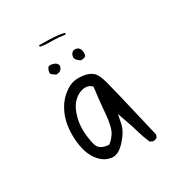

<svg xmlns="http://www.w3.org/2000/svg" viewBox="-145 -712 790 829"><g transform="rotate(-30 250.0 -297.5)"><path d="M282.2 -583.5Q285.6 -583.5 288.1 -585.9L287.6 -590.3Q259.3 -600.1 182.1 -600.1Q172.9 -600.1 162.6 -600.1L163.6 -592.8Q186 -588.4 209.5 -588.4H226.1Q254.9 -588.4 282.2 -583.5ZM315.4 -476.1Q315.4 -492.2 307.1 -500.5Q300.3 -507.8 288.1 -507.8Q279.3 -507.8 273.9 -502.4Q266.6 -494.6 265.1 -483.9Q265.1 -482.4 265.1 -480.2Q265.1 -478 266.6 -474.1Q268.1 -470.2 273.9 -464.4Q283.2 -455.1 289.1 -453.6Q306.2 -454.1 312 -460Q314.5 -462.9 314.9 -467.3Q315.4 -471.7 315.4 -476.1ZM165.5 -453.6Q185.1 -453.6 192.4 -465.3Q197.3 -473.6 197.3 -479.5Q197.3 -485.8 191.2 -491.9Q185.1 -498 172.9 -501Q166.5 -502.4 161.1 -502.4Q155.8 -502.4 153.3 -500Q146.5 -493.7 143.6 -480.5Q143.1 -475.6 143.1 -473.9Q143.1 -472.2 143.3 -470.7Q143.6 -469.2 145 -467.8Q153.3 -460.9 164.6 -453.6Q165 -453.6 165.5 -453.6ZM144 -192.9Q144 -233.4 158.7 -271Q168.9 -298.8 185.5 -314.9Q206.1 -335.4 229 -340.8Q237.3 -342.8 244.6 -342.8Q260.7 -342.8 272 -333.5L277.8 -328.6Q269 -261.2 264.2 -200.2Q258.8 -135.3 242.7 -111.3Q232.9 -96.7 226.1 -89.8Q219.2 -83 213.9 -79.6L210.4 -77.1L206.1 -77.6Q178.7 -80.1 165.5 -93.3Q158.7 -100.1 155.8 -109.4Q148.9 -128.9 145 -170.4Q144 -182.1 144 -192.9ZM383.8 4.9Q395 4.9 402.8 -0.5L408.7 -13.2Q388.2 -99.6 367.9 -186.3Q347.7 -272.9 335.4 -318.8Q324.2 -360.4 306.6 -374.5Q288.6 -388.7 258.8 -392.1Q249 -393.1 240.2 -393.1Q221.2 -393.1 205.6 -387.7Q182.6 -379.9 157.2 -357.4Q131.8 -335 114.3 -296.9Q93.8 -252 93.8 -192.9Q93.8 -156.7 101.6 -123Q112.8 -77.1 140.6 -49.3Q162.1 -27.3 192.4 -22.9Q196.3 -22.5 199.7 -22.5Q227.5 -22.5 257.3 -54.2Q293.5 -93.3 300.8 -127L310.1 -172.9Q332 -111.8 337.4 -94.7Q342.8 -77.6 347.2 -61.5Q356.4 -30.3 368.7 -2L381.3 4.4Q382.8 4.9 383.8 4.9Z"/></g></svg>

Font: NaikaiFont
Style: ExtraLight
Weight: 200
Version: Version 1.89